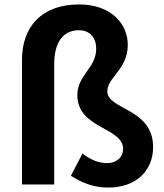

<svg xmlns="http://www.w3.org/2000/svg" viewBox="-20 -830 740 864"><path d="M467 14C598 14 669 -67 669 -168C669 -344 463 -335 463 -419C463 -482 555 -518 555 -628C555 -723 480 -810 336 -810C164 -810 79 -706 79 -561V0H224V-542C224 -638 263 -694 335 -694C386 -694 413 -658 413 -611C413 -524 328 -492 328 -402C328 -250 534 -258 534 -160C534 -125 507 -96 462 -96C425 -96 389 -110 351 -139L299 -39C351 -6 402 14 467 14Z"/></svg>

Font: Source Han Sans Old Style Bold
Style: Regular
Weight: 700
Designer: Ryoko NISHIZUKA (kana & ideographs); Paul D. Hunt (Latin, Greek & Cyrillic); Wenlong ZHANG (bopomofo); Sandoll Communica
Foundry: Adobe Systems Incorporated
Version: Version 1.004;PS 1.004;hotconv 1.0.81;makeotf.lib2.5.63406